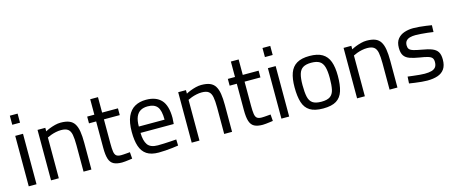

<svg xmlns="http://www.w3.org/2000/svg" viewBox="-44 -1263 4346 1838"><g transform="rotate(-15 2129.0 -344.5)"><path d="M72 0V-500H149V0ZM72 -610V-700H149V-610Z M293 0V-500H370V-465Q387 -475 412.5 -485Q438 -495 467 -502.5Q496 -510 523 -510Q575 -510 608 -496.5Q641 -483 659.5 -453.5Q678 -424 685.5 -377.5Q693 -331 693 -265V0H615V-262Q615 -327 607.5 -366Q600 -405 577.5 -422.5Q555 -440 509 -440Q484 -440 457.5 -434.5Q431 -429 408 -420.5Q385 -412 370 -404V0Z M995 11Q943 11 912.5 -5Q882 -21 869 -60.5Q856 -100 856 -172V-433H785V-500H856V-653H933V-500H1090V-433H933V-195Q933 -142 937.5 -112.5Q942 -83 957 -71Q972 -59 1004 -59Q1014 -59 1030 -60Q1046 -61 1062.5 -62.5Q1079 -64 1092 -65L1097 0Q1083 2 1064 4.5Q1045 7 1026.5 9Q1008 11 995 11Z M1359 10Q1284 10 1240.5 -19Q1197 -48 1178 -105Q1159 -162 1159 -247Q1159 -342 1185 -399.5Q1211 -457 1258 -483.5Q1305 -510 1369 -510Q1469 -510 1520 -454.5Q1571 -399 1571 -276L1567 -217H1238Q1239 -139 1267 -99Q1295 -59 1368 -59Q1396 -59 1429.5 -60.5Q1463 -62 1496 -64Q1529 -66 1552 -68L1554 -7Q1530 -3 1495.5 1Q1461 5 1425 7.5Q1389 10 1359 10ZM1238 -280H1493Q1493 -372 1463.5 -408.5Q1434 -445 1369 -445Q1327 -445 1298 -428.5Q1269 -412 1253.5 -376Q1238 -340 1238 -280Z M1687 0V-500H1764V-465Q1781 -475 1806.5 -485Q1832 -495 1861 -502.5Q1890 -510 1917 -510Q1969 -510 2002 -496.5Q2035 -483 2053.5 -453.5Q2072 -424 2079.5 -377.5Q2087 -331 2087 -265V0H2009V-262Q2009 -327 2001.5 -366Q1994 -405 1971.5 -422.5Q1949 -440 1903 -440Q1878 -440 1851.5 -434.5Q1825 -429 1802 -420.5Q1779 -412 1764 -404V0Z M2389 11Q2337 11 2306.5 -5Q2276 -21 2263 -60.5Q2250 -100 2250 -172V-433H2179V-500H2250V-653H2327V-500H2484V-433H2327V-195Q2327 -142 2331.5 -112.5Q2336 -83 2351 -71Q2366 -59 2398 -59Q2408 -59 2424 -60Q2440 -61 2456.5 -62.5Q2473 -64 2486 -65L2491 0Q2477 2 2458 4.5Q2439 7 2420.5 9Q2402 11 2389 11Z M2576 0V-500H2653V0ZM2576 -610V-700H2653V-610Z M2989 10Q2905 10 2858.5 -19Q2812 -48 2793.5 -107Q2775 -166 2775 -256Q2775 -342 2795.5 -398Q2816 -454 2863 -482Q2910 -510 2989 -510Q3069 -510 3116 -482Q3163 -454 3183.5 -398Q3204 -342 3204 -256Q3204 -166 3185.5 -107Q3167 -48 3120.5 -19Q3074 10 2989 10ZM2989 -57Q3047 -57 3076 -77.5Q3105 -98 3114.5 -142Q3124 -186 3124 -256Q3124 -325 3112 -366Q3100 -407 3071 -425Q3042 -443 2989 -443Q2937 -443 2907.5 -425Q2878 -407 2866 -366Q2854 -325 2854 -256Q2854 -186 2863.5 -142Q2873 -98 2902 -77.5Q2931 -57 2989 -57Z M3326 0V-500H3403V-465Q3420 -475 3445.5 -485Q3471 -495 3500 -502.5Q3529 -510 3556 -510Q3608 -510 3641 -496.5Q3674 -483 3692.5 -453.5Q3711 -424 3718.5 -377.5Q3726 -331 3726 -265V0H3648V-262Q3648 -327 3640.5 -366Q3633 -405 3610.5 -422.5Q3588 -440 3542 -440Q3517 -440 3490.5 -434.5Q3464 -429 3441 -420.5Q3418 -412 3403 -404V0Z M4020 10Q3997 10 3964.5 7Q3932 4 3900 -0.5Q3868 -5 3843 -9L3847 -76Q3872 -73 3903.5 -69Q3935 -65 3965 -62.5Q3995 -60 4013 -60Q4054 -60 4081 -67.5Q4108 -75 4122 -93Q4136 -111 4136 -144Q4136 -169 4125.5 -183Q4115 -197 4086.5 -206Q4058 -215 4004 -223Q3948 -232 3910.5 -245.5Q3873 -259 3855 -286Q3837 -313 3837 -363Q3837 -419 3863 -451Q3889 -483 3930.5 -496.5Q3972 -510 4017 -510Q4045 -510 4078.5 -507Q4112 -504 4144 -499.5Q4176 -495 4199 -491L4197 -424Q4173 -428 4141 -431.5Q4109 -435 4077 -437.5Q4045 -440 4021 -440Q3991 -440 3967 -433.5Q3943 -427 3929 -411Q3915 -395 3915 -366Q3915 -344 3925 -330.5Q3935 -317 3963 -308Q3991 -299 4044 -290Q4106 -280 4143.5 -265Q4181 -250 4198 -223Q4215 -196 4215 -147Q4215 -89 4191.5 -54.5Q4168 -20 4124.5 -5Q4081 10 4020 10Z"/></g></svg>

Font: Cairo Play
Style: Regular
Weight: 400
Designer: Mohamed Gaber, Accademia di Belle Arti di Urbino
Foundry: Kief Type Foundry, Accademia di Belle Arti di Urbino
Version: Version 3.119